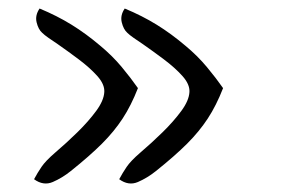

<svg xmlns="http://www.w3.org/2000/svg" viewBox="-20 -488 662 451"><path d="M260 -67Q268 -82 277.5 -96Q287 -110 309 -129Q336 -152 362 -177.5Q388 -203 406 -227.5Q424 -252 425 -272Q426 -290 408.5 -309.5Q391 -329 365 -348.5Q339 -368 316 -384Q304 -392 294 -399Q284 -406 279 -411Q270 -419 266 -435.5Q262 -452 273 -468Q314 -451 348 -430Q382 -409 415 -381Q444 -357 466 -330.5Q488 -304 504 -281Q488 -240 468 -209.5Q448 -179 419.5 -150.5Q391 -122 346 -86Q326 -70 304 -60.5Q282 -51 260 -67ZM60 -67Q68 -82 77.5 -96Q87 -110 109 -129Q136 -152 162 -177.5Q188 -203 206 -227.5Q224 -252 225 -272Q226 -290 208.5 -309.5Q191 -329 165 -348.5Q139 -368 116 -384Q104 -392 94 -399Q84 -406 79 -411Q70 -419 66 -435.5Q62 -452 73 -468Q114 -451 148 -430Q182 -409 215 -381Q244 -357 266 -330.5Q288 -304 304 -281Q288 -240 268 -209.5Q248 -179 219.5 -150.5Q191 -122 146 -86Q126 -70 104 -60.5Q82 -51 60 -67Z"/></svg>

Font: Yuji Hentaigana Akari
Style: Regular
Weight: 400
Designer: Kataoka Yuji
Foundry: Kinuta Font Factory
Version: Version 3.002